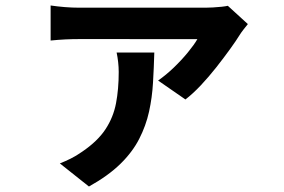

<svg xmlns="http://www.w3.org/2000/svg" viewBox="-20 -587 1040 704"><path d="M888.8 -498.7Q882.1 -490.8 872.9 -478.8Q863.6 -466.7 859.1 -459.3Q846.2 -438.3 823.5 -406.9Q800.8 -375.5 773.2 -340.3Q745.5 -305.2 716.2 -274Q686.8 -242.9 659.9 -222.3L559.7 -291.7Q588.4 -311.6 617 -339Q645.6 -366.5 668.9 -394.9Q692.2 -423.3 703.7 -443.5Q691.6 -443.5 658.6 -443.5Q625.6 -443.5 581.1 -443.5Q536.5 -443.5 487.6 -443.6Q438.7 -443.7 393.7 -443.7Q348.7 -443.7 315.8 -443.7Q282.9 -443.7 270.4 -443.7Q245.2 -443.7 219.5 -442.5Q193.7 -441.2 165.6 -438.4V-566.9Q189.8 -563.3 217.5 -561Q245.2 -558.8 270.4 -558.8Q282.9 -558.8 318.3 -558.8Q353.8 -558.8 402.9 -558.8Q452.1 -558.8 505 -558.8Q557.9 -558.8 605.9 -558.8Q654 -558.8 688.6 -558.8Q723.2 -558.8 733.8 -558.8Q744.8 -558.8 761 -559.7Q777.2 -560.5 792.4 -562.2Q807.5 -563.9 815.4 -565.7ZM545.8 -394.4Q544.2 -338 541 -283.7Q537.9 -229.4 526.5 -177.6Q515.1 -125.9 490.3 -77.5Q465.5 -29.1 420.9 14.4Q376.3 57.9 306.1 96.9L199.5 12.2Q219.5 4.3 239.3 -5.5Q259.1 -15.2 281.3 -30.8Q338.2 -69.5 366.9 -113.3Q395.6 -157 405.4 -208.4Q415.3 -259.9 415.3 -323Q415.3 -341 413.2 -359.6Q411.1 -378.3 407.6 -394.4Z"/></svg>

Font: Noto Sans TC
Style: Regular
Weight: 100
Designer: Ryoko NISHIZUKA 西塚涼子 (kana, bopomofo & ideographs); Paul D. Hunt (Latin, Greek & Cyrillic); Sandoll Communications 산돌커뮤니
Foundry: Adobe
Version: Version 2.004;hotconv 1.0.118;makeotfexe 2.5.65603